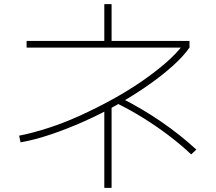

<svg xmlns="http://www.w3.org/2000/svg" viewBox="-20 -822 1040 924"><path d="M72 -169Q138 -182 213.5 -206.5Q289 -231 367 -266.5Q445 -302 520.5 -343.5Q596 -385 662 -430.5Q728 -476 779.5 -521Q831 -566 862 -608L872 -593H108V-625H482V-802H517V-625H892V-593Q861 -549 807.5 -501.5Q754 -454 686 -407Q618 -360 541 -316.5Q464 -273 384 -237.5Q304 -202 226 -175.5Q148 -149 79 -137ZM482 82V-313H517V82ZM900 -79Q850 -126 792 -170Q734 -214 671.5 -253Q609 -292 542 -325L561 -351Q663 -300 755.5 -236.5Q848 -173 925 -102Z"/></svg>

Font: M PLUS 2 ExtraLight
Style: Regular
Weight: 250
Designer: Coji Morishita
Foundry: UNDERFOREST DESIGN
Version: Version 1.001